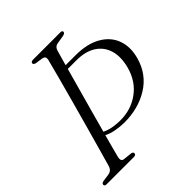

<svg xmlns="http://www.w3.org/2000/svg" viewBox="-192 -829 959 959"><g transform="rotate(-45 287.0 -350.0)"><path d="M149.5 -57.5Q142.5 -30.5 162 -27.5L209 -22.5Q221 -20 220.5 -11.5Q220.5 0 205.5 0H12.5Q-1 0 -1 -10Q-1 -20 13.5 -22.5L52 -28Q77 -31.5 84.5 -56.5Q95 -93 111.2 -150.8Q127.5 -208.5 146.5 -276.8Q165.5 -345 184.5 -414.5Q203.5 -484 219.8 -544.8Q236 -605.5 246.5 -647Q250.5 -667.5 231.5 -671.5L190.5 -677.5Q177 -681 177 -689Q177.5 -700 193.5 -700H386.5Q399 -700 399 -691Q399 -681.5 382.5 -678L337 -670.5Q317 -667 311 -644.5Q301 -610 288.5 -565.5H357Q440 -565.5 493 -535.2Q546 -505 565.2 -453Q584.5 -401 566 -335Q541 -247 466.5 -200.8Q392 -154.5 292 -155Q262.5 -155.5 233.8 -160.8Q205 -166 181.5 -178Q171.5 -140 163 -109Q154.5 -78 149.5 -57.5ZM284.5 -177Q361 -176 419.2 -218Q477.5 -260 498.5 -335.5Q515.5 -398 502 -445Q488.5 -492 448 -518.2Q407.5 -544.5 344 -544.5H283Q268.5 -492.5 251.8 -432.2Q235 -372 218.2 -311.2Q201.5 -250.5 187 -197Q210 -185.5 236.8 -181.2Q263.5 -177 284.5 -177Z"/></g></svg>

Font: Fraunces 144pt S050 Light
Style: Italic
Weight: 300
Italic angle: -16°
Version: Version 1.000; ttfautohint (v1.8.3)